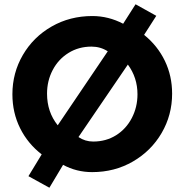

<svg xmlns="http://www.w3.org/2000/svg" viewBox="-20 -791 863 898"><path d="M211 87 275 -20Q338 14 411 14Q516 14 601.5 -35.5Q687 -85 736 -169Q785 -253 785 -353Q785 -436 751 -506.5Q717 -577 654 -628L711 -717L614 -771L556 -680Q487 -716 412 -716Q307 -716 221.5 -667Q136 -618 87 -534Q38 -450 38 -350Q38 -264 74 -191.5Q110 -119 175 -69L113 33ZM200 -353Q200 -413 226.5 -463.5Q253 -514 300.5 -543.5Q348 -573 408 -573Q450 -573 484 -551L250 -205Q200 -267 200 -353ZM623 -350Q623 -290 596.5 -239Q570 -188 523 -158.5Q476 -129 416 -129Q378 -129 347 -150L578 -489Q623 -428 623 -350Z"/></svg>

Font: Geom
Style: Bold
Weight: 700
Version: Version 1.102